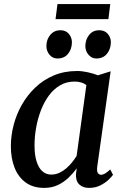

<svg xmlns="http://www.w3.org/2000/svg" viewBox="-20 -907 606 937"><path d="M454.5 -93.5Q451.5 -71 457.8 -62.5Q464 -54 473.5 -54Q482 -54 492.8 -60.2Q503.5 -66.5 518 -80L531.5 -54Q526.5 -46 510.5 -30.5Q494.5 -15 470.2 -2.5Q446 10 415 10Q385.5 10 367.8 -6Q350 -22 350.5 -55L354.5 -86Q338 -62.5 315.2 -40.5Q292.5 -18.5 262.8 -4.2Q233 10 195.5 10Q141.5 10 105.2 -16.5Q69 -43 51 -89Q33 -135 33 -193.5Q33 -244.5 46.5 -296.8Q60 -349 86.8 -396Q113.5 -443 152.5 -480.2Q191.5 -517.5 242.8 -539Q294 -560.5 356.5 -560.5Q381 -560.5 409 -554.2Q437 -548 458 -539.5L520 -559ZM401.5 -492Q390 -500.5 375.5 -504.8Q361 -509 344 -509Q304.5 -509 273 -490.5Q241.5 -472 218.2 -440.2Q195 -408.5 179.5 -368Q164 -327.5 156.2 -283.5Q148.5 -239.5 148.5 -197Q148.5 -150 158.8 -118.2Q169 -86.5 187.2 -70.8Q205.5 -55 229.5 -55Q250.5 -55 268.8 -63.2Q287 -71.5 302.8 -85Q318.5 -98.5 331.5 -114.5Q344.5 -130.5 354 -146.5ZM260 -621.5Q237 -621.5 221.5 -640Q206 -658.5 206.5 -683.5Q207 -715.5 226 -737.5Q245 -759.5 274.5 -759.5Q301.5 -759.5 316.2 -741.5Q331 -723.5 331 -700Q330.5 -667 312 -644.2Q293.5 -621.5 260 -621.5ZM450 -621.5Q427.5 -621.5 411.8 -640Q396 -658.5 396.5 -683.5Q397.5 -715.5 415.8 -737.5Q434 -759.5 464 -759.5Q491 -759.5 506.2 -741.5Q521.5 -723.5 521 -700Q520.5 -667 501.8 -644.2Q483 -621.5 450 -621.5ZM260.5 -887H518L509 -813.5H251Z"/></svg>

Font: Merriweather 36pt Medium
Style: Italic
Weight: 500
Italic angle: -7.8°
Version: Version 2.101